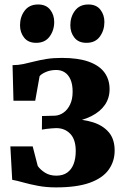

<svg xmlns="http://www.w3.org/2000/svg" viewBox="-20 -804 544 834"><path d="M223 10Q181 10 145.2 3.2Q109.5 -3.5 81.2 -11.5Q53 -19.5 33 -23L25 -168H122L144 -83Q155 -67 175.5 -54Q196 -41 224.5 -41Q253 -41 271.8 -54.2Q290.5 -67.5 299.8 -91.5Q309 -115.5 309 -148Q309 -198 285.2 -222.8Q261.5 -247.5 224.5 -247.5Q218 -247.5 205.5 -246.5Q193 -245.5 180.8 -244Q168.5 -242.5 162 -241L162.5 -300L219 -301.5Q238 -302.5 255.5 -314.5Q273 -326.5 284.2 -349.5Q295.5 -372.5 295.5 -406Q295.5 -437 286.5 -458Q277.5 -479 261.5 -489.5Q245.5 -500 224.5 -500Q199 -500 179 -491.2Q159 -482.5 152 -473L133 -366.5H38.5L34.5 -521Q59 -521 81.5 -525.8Q104 -530.5 128.2 -536.8Q152.5 -543 181.8 -547.8Q211 -552.5 249 -552.5Q319.5 -552.5 365.5 -536Q411.5 -519.5 433.8 -489Q456 -458.5 456 -416.5Q456 -378.5 436 -349Q416 -319.5 377.5 -299.8Q339 -280 283 -272L285.5 -287Q340.5 -286.5 384 -272.8Q427.5 -259 452.8 -229.2Q478 -199.5 478 -150Q478 -103 452 -66.8Q426 -30.5 370 -10.2Q314 10 223 10ZM136.5 -618Q102.5 -618 84.8 -640.5Q67 -663 67 -694Q67 -731 87.2 -757.8Q107.5 -784.5 145 -784.5H146Q180 -784.5 197.8 -762Q215.5 -739.5 215.5 -708.5Q215.5 -672.5 195.5 -645.2Q175.5 -618 137.5 -618ZM355 -618Q321 -618 303.2 -640.5Q285.5 -663 285.5 -694Q285.5 -731 305.8 -757.8Q326 -784.5 363.5 -784.5H364Q398.5 -784.5 416 -762Q433.5 -739.5 433.5 -708.5Q433.5 -672.5 413.8 -645.2Q394 -618 356 -618Z"/></svg>

Font: Merriweather 60pt ExtraBold
Style: Regular
Weight: 800
Version: Version 2.100